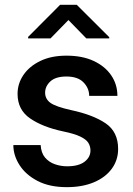

<svg xmlns="http://www.w3.org/2000/svg" viewBox="-20 -770 555 800"><path d="M356.9 -143.1Q356.9 -160.6 348.1 -174.8Q339.4 -189 314.7 -200.9Q290 -212.9 242.2 -222.7Q157.7 -240.7 105.5 -276.6Q53.2 -312.5 53.2 -378.9Q53.2 -421.9 77.9 -458Q102.5 -494.1 148.2 -516.1Q193.8 -538.1 256.8 -538.1Q323.2 -538.1 370.6 -515.9Q418 -493.7 443.6 -455.8Q469.2 -418 469.2 -370.6H351.6Q351.6 -402.3 327.9 -426.8Q304.2 -451.2 256.8 -451.2Q211.9 -451.2 189.9 -430.9Q168 -410.6 168 -383.8Q168 -357.4 190.4 -341.3Q212.9 -325.2 277.3 -311Q368.2 -291.5 420.2 -256.1Q472.2 -220.7 472.2 -149.4Q472.2 -103 445.8 -66.9Q419.4 -30.8 371.3 -10.5Q323.2 9.8 258.3 9.8Q186 9.8 136.5 -16.1Q86.9 -42 61.3 -82.3Q35.6 -122.6 35.6 -165.5H149.4Q151.4 -132.8 167.7 -113.5Q184.1 -94.2 208.7 -85.7Q233.4 -77.1 259.8 -77.1Q307.1 -77.1 332 -95.9Q356.9 -114.7 356.9 -143.1ZM299.8 -750 435.1 -615.2V-609.9H339.8L265.1 -686.5L190.4 -609.9H97.2V-616.2L230.5 -750Z"/></svg>

Font: Vazirmatn RD Medium
Style: Regular
Weight: 500
Designer: Saber Rastikerdar
Foundry: Saber Rastikerdar
Version: Version 33.003